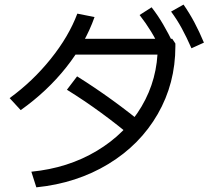

<svg xmlns="http://www.w3.org/2000/svg" viewBox="-20 -802 904 828"><path d="M660.2 -601.6 691.4 -566.4H282.2V-634.8H722.7L736.3 -614.3V-601.6Q736.3 -442.4 660.2 -310.1Q584 -177.7 447.3 -94.7Q310.5 -11.7 136.7 5.9L115.2 -61.5Q273.4 -77.1 397.5 -151.4Q521.5 -225.6 590.8 -343.3Q660.2 -460.9 660.2 -601.6ZM313.5 -743.2 387.7 -728.5Q347.7 -615.2 265.6 -511.7Q183.6 -408.2 69.3 -327.1L21.5 -378.9Q121.1 -451.2 198.7 -547.9Q276.4 -644.5 313.5 -743.2ZM268.6 -415 312.5 -472.7Q466.8 -376 609.4 -257.8L562.5 -200.2Q417 -323.2 268.6 -415ZM582 -737.3 633.8 -770.5Q661.1 -735.4 683.6 -696.8Q706.1 -658.2 729.5 -610.4L675.8 -581.1Q654.3 -628.9 631.8 -665.5Q609.4 -702.1 582 -737.3ZM717.8 -752 771.5 -782.2Q797.9 -744.1 818.8 -704.6Q839.8 -665 859.4 -618.2L805.7 -593.8Q784.2 -642.6 763.7 -680.2Q743.2 -717.8 717.8 -752Z"/></svg>

Font: Pretendard GOV Variable
Style: Regular
Weight: 400
Designer: Base glyphs from Inter by Rasmus Andersson; Hangul glyphs from Noto Sans CJK(Source Han Sans) by Jang Soo-young and Kang
Foundry: Kil Hyung-jin
Version: Version 1.307;Glyphs 3.2 (3192)